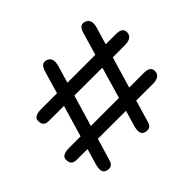

<svg xmlns="http://www.w3.org/2000/svg" viewBox="-169 -978 1180 1180"><g transform="rotate(-45 421.5 -388.0)"><path d="M61 -533.2Q62 -569.8 127.4 -569.8Q195.8 -569.8 263.7 -569.8L306.6 -716.8Q322.8 -772 361.8 -758.8Q405.8 -744.1 387.2 -680.7L354.5 -570.3Q476.1 -570.3 597.2 -570.3L640.1 -716.8Q656.2 -772 695.3 -758.8Q739.3 -744.1 720.7 -680.7L688 -570.8H777.3Q835 -570.8 833.5 -529.8Q831.5 -483.4 765.6 -483.4Q713.9 -483.4 662.1 -483.4L602.1 -280.8H730Q787.6 -280.8 786.1 -239.7Q784.2 -193.4 718.3 -193.4Q647.5 -193.4 576.2 -193.8L533.2 -47.9Q520 -3.9 474.1 -19Q439.5 -30.3 457.5 -92.8L487.3 -193.8L243.2 -194.3L199.7 -47.9Q186.5 -3.9 140.6 -19Q106 -30.3 124 -92.8L153.8 -194.8H58.1Q12.2 -194.8 13.7 -243.2Q14.6 -279.8 80.1 -279.8H178.7L238.8 -484.4L105.5 -484.9Q59.6 -484.9 61 -533.2ZM268.6 -280.3H512.7L571.8 -483.9L329.1 -484.4Z"/></g></svg>

Font: Comic Relief LRS
Style: Regular
Weight: 400
Designer: Jeff Davis
Foundry: Loudifier
Version: Version 1.0